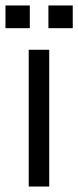

<svg xmlns="http://www.w3.org/2000/svg" viewBox="-40 -682 286 702"><path d="M65 -500H140V0H65ZM69 -662V-579H-20V-662ZM226 -662V-579H137V-662Z"/></svg>

Font: Questrial
Style: Regular
Weight: 400
Designer: Joe Prince
Foundry: Joe Prince
Version: Version 1.002